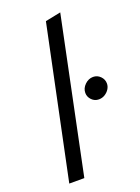

<svg xmlns="http://www.w3.org/2000/svg" viewBox="-141 -800 631 863"><g transform="rotate(-20 174.5 -368.5)"><path d="M36 0 187 -722 261 -737 108 0ZM291 -310Q271 -310 257 -324.5Q243 -339 243 -358Q243 -380 260.5 -397Q278 -414 300 -414Q320 -414 334.5 -399.5Q349 -385 349 -365Q349 -351 341 -338.5Q333 -326 320 -318Q307 -310 291 -310Z"/></g></svg>

Font: Red Hat Text
Style: Italic
Weight: 400
Italic angle: -12°
Designer: Pentagram, MCKL
Foundry: Pentagram, MCKL
Version: Version 1.023